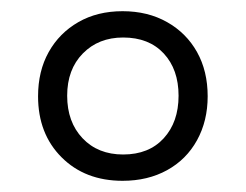

<svg xmlns="http://www.w3.org/2000/svg" viewBox="-20 -745 440 343"><path d="M199 -422Q132 -422 90 -464Q48 -506 48 -573Q48 -618 67 -652Q86 -686 120 -705.5Q154 -725 199 -725Q244 -725 278.5 -705.5Q313 -686 332 -652Q351 -618 351 -573Q351 -529 332 -494.5Q313 -460 278.5 -441Q244 -422 199 -422ZM200 -469Q246 -469 272.5 -498Q299 -527 299 -574Q299 -621 272.5 -649.5Q246 -678 200 -678Q156 -678 128 -649.5Q100 -621 100 -574Q100 -527 127.5 -498Q155 -469 200 -469Z"/></svg>

Font: Noto Serif Tibetan Light
Style: Regular
Weight: 300
Version: Version 2.103